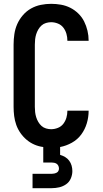

<svg xmlns="http://www.w3.org/2000/svg" viewBox="-20 -763 540 1003"><path d="M150 220V145H250Q257 145 263.5 143.5Q270 142 276 139Q282 136 285 130Q288 124 288 118Q288 110 285 103.5Q282 97 276.5 93Q271 89 264 87.5Q257 86 250 86H206V5Q182 2 160 -7.5Q138 -17 119.5 -32.5Q101 -48 87 -68Q73 -88 65 -110.5Q57 -133 54 -157Q51 -181 51 -205V-530Q51 -557 55 -584.5Q59 -612 70 -637Q81 -662 99.5 -683.5Q118 -705 142 -718.5Q166 -732 193 -737.5Q220 -743 247 -743Q273 -743 298.5 -738.5Q324 -734 347 -722.5Q370 -711 389 -692.5Q408 -674 419.5 -651Q431 -628 437 -602.5Q443 -577 443 -551V-550H332V-551Q332 -569 327 -586.5Q322 -604 311 -618.5Q300 -633 282.5 -640Q265 -647 247 -647Q234 -647 220.5 -643Q207 -639 197 -630Q187 -621 180 -609Q173 -597 169 -584Q165 -571 163.5 -557.5Q162 -544 162 -530V-205Q162 -191 163.5 -177.5Q165 -164 169 -151Q173 -138 180 -126Q187 -114 197 -105Q207 -96 220.5 -92Q234 -88 247 -88Q265 -88 282.5 -95Q300 -102 311 -116.5Q322 -131 327 -148.5Q332 -166 332 -184V-185H443V-184Q443 -151 433.5 -119Q424 -87 404.5 -60.5Q385 -34 355.5 -17.5Q326 -1 294 5V46Q308 50 320.5 57.5Q333 65 341.5 76.5Q350 88 354 102Q358 116 358 131Q358 150 350 169Q342 188 325.5 199.5Q309 211 289.5 215.5Q270 220 250 220Z"/></svg>

Font: Iosevka SS18
Style: Bold
Weight: 700
Monospace: yes
Designer: Belleve Invis
Foundry: Belleve Invis
Version: Version 25.1.1; ttfautohint (v1.8.4)